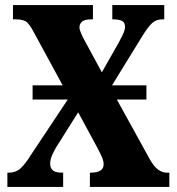

<svg xmlns="http://www.w3.org/2000/svg" viewBox="-20 -734 695 754"><path d="M9 0V-56H14Q44 -56 63 -75Q82 -94 101 -125L246 -343H108V-399H226L114 -605Q101 -631 88 -644.5Q75 -658 43 -658H31V-714H345V-658H340Q311 -658 301.5 -648.5Q292 -639 292 -627Q292 -617 299.5 -600.5Q307 -584 315 -570L380 -450L447 -568Q454 -581 462.5 -598.5Q471 -616 471 -629Q471 -647 458 -652.5Q445 -658 425 -658H421V-714H625V-658H617Q593 -658 576.5 -642.5Q560 -627 535 -586L420 -399H555V-343H439L568 -109Q585 -79 601.5 -67.5Q618 -56 634 -56H645V0H333V-56H337Q387 -56 387 -89Q387 -100 382 -113Q377 -126 360 -158L287 -293L199 -153Q191 -139 184 -123Q177 -107 177 -91Q177 -75 187 -65.5Q197 -56 224 -56H228V0Z"/></svg>

Font: Noto Serif ExtraCondensed Black
Style: Regular
Weight: 900
Width: 2
Designer: Monotype Design Team
Foundry: Monotype Imaging Inc.
Version: Version 2.015; ttfautohint (v1.8.4.7-5d5b)